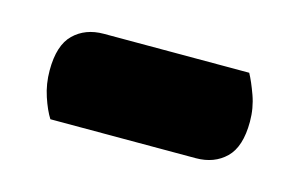

<svg xmlns="http://www.w3.org/2000/svg" viewBox="-36 -391 426 273"><g transform="rotate(15 177.0 -254.5)"><path d="M49 -186Q42 -197 36 -215Q30 -233 30 -253Q30 -290 47 -306.5Q64 -323 91 -323H305Q311 -312 317.5 -294Q324 -276 324 -256Q324 -219 307 -202.5Q290 -186 263 -186Z"/></g></svg>

Font: Baloo 2 ExtraBold
Style: Regular
Weight: 800
Designer: Sarang Kulkarni and Ek Type
Foundry: Ek Type
Version: Version 1.640;hotconv 1.0.111;makeotfexe 2.5.65597; ttfautoh